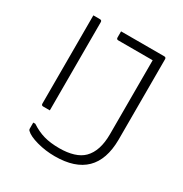

<svg xmlns="http://www.w3.org/2000/svg" viewBox="-167 -829 934 978"><g transform="rotate(30 300.0 -340.0)"><path d="M102 -700H141Q152 -700 152 -689V-170H113Q102 -170 102 -181ZM290 -27Q336 -27 372 -38Q408 -49 430 -71Q478 -119 478 -218V-653H276Q265 -653 265 -664V-700H519Q530 -700 530 -689V-215Q528 20 290 20Q235 20 184.5 6Q134 -8 114 -28Q110 -32 110 -38V-74H122Q160 -49 198.5 -38Q237 -27 290 -27Z"/></g></svg>

Font: Recursive Mn Lnr St Lt
Style: Regular
Weight: 300
Monospace: yes
Version: Version 1.079;hotconv 1.0.112;makeotfexe 2.5.65598; ttfautoh